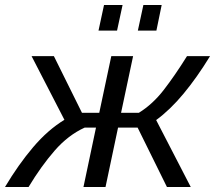

<svg xmlns="http://www.w3.org/2000/svg" viewBox="-54 -746 858 766"><path d="M-34 0Q19 -89 78 -158.5Q137 -228 203 -268L72 -522H161L273 -296H342L390 -522H477L429 -296H500Q555 -330 599.5 -387.5Q644 -445 692 -522H784Q732 -437 678.5 -372.5Q625 -308 569 -267L707 0H612L495 -237H417L367 0H279L329 -237H284Q218 -207 164 -145Q110 -83 60 0ZM339 -624 361 -726H435L413 -624ZM496 -624 518 -726H591L570 -624Z"/></svg>

Font: Raleway Medium
Style: Italic
Weight: 500
Italic angle: -12°
Designer: Matt McInerney, Pablo Impallari, Rodrigo Fuenzalida
Foundry: Matt McInerney, Pablo Impallari, Rodrigo Fuenzalida
Version: Version 4.026